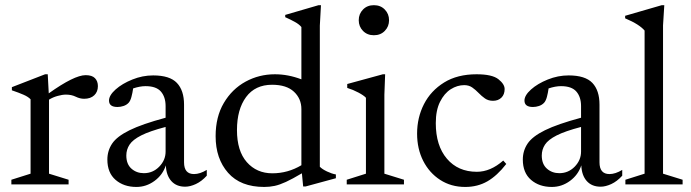

<svg xmlns="http://www.w3.org/2000/svg" viewBox="-20 -730 2736 760"><path d="M319 -432.5Q344.5 -432.5 356 -420.5Q367.5 -408.5 367.5 -389Q367.5 -366.5 353 -352.8Q338.5 -339 313 -339Q296.5 -339 279.8 -347.2Q263 -355.5 241 -355.5Q226.5 -355.5 207.8 -350.2Q189 -345 174 -335.5V-42.5L251.5 -18.5V0H25V-18.5L101 -42.5V-337Q91.5 -347 73.2 -355Q55 -363 27 -372.5V-385L158.5 -436H169L173 -360.5Q274 -432.5 319 -432.5Z M713 9Q678 9 658 -13.5Q638 -36 636.5 -75.5Q624 -37.5 591.5 -13.8Q559 10 520 10Q470 10 437.5 -18Q405 -46 405 -98.5Q405 -133.5 424 -161.8Q443 -190 492.8 -214.5Q542.5 -239 635.5 -264V-310Q635.5 -346 617 -367.5Q598.5 -389 556 -389Q534 -389 507 -380Q504.5 -362 500.2 -346.2Q496 -330.5 489 -323Q481 -314.5 469 -310.5Q457 -306.5 445 -306.5Q411.5 -306.5 411.5 -332Q411.5 -352.5 437.5 -375.8Q463.5 -399 503.8 -415.2Q544 -431.5 586.5 -431.5Q652 -431.5 680.2 -401.8Q708.5 -372 708.5 -316V-87.5Q708.5 -41 748 -41Q771.5 -41 798.5 -57.5V-34.5Q778 -12 755.2 -1.5Q732.5 9 713 9ZM480 -114.5Q480 -80.5 500.2 -62.5Q520.5 -44.5 549.5 -44.5Q585 -44.5 610.2 -70.2Q635.5 -96 635.5 -130V-227.5Q572.5 -211 539 -194Q505.5 -177 492.8 -157.5Q480 -138 480 -114.5Z M1180 8 1175 -44Q1137 -21.5 1112 -10Q1087 1.5 1067.2 5.8Q1047.5 10 1026 10Q932 10 882.8 -46Q833.5 -102 833.5 -191Q833.5 -267.5 866 -322.5Q898.5 -377.5 952 -406.8Q1005.5 -436 1068 -436Q1120.5 -436 1173 -416V-623Q1164 -634 1147.2 -643.2Q1130.5 -652.5 1109 -662V-671L1241 -709.5H1250.5L1246 -628.5V-70Q1255 -60.5 1274.5 -51.2Q1294 -42 1309.5 -39.5V-24.5L1190 8ZM1173 -298Q1173 -339.5 1143.5 -367Q1114 -394.5 1057 -394.5Q990 -394.5 954 -345.8Q918 -297 918 -215Q918 -132.5 957 -88.2Q996 -44 1058 -44Q1119.5 -44 1173 -76Z M1460 -590.5Q1433.5 -590.5 1416.8 -607.8Q1400 -625 1400 -650Q1400 -675 1416.8 -692.2Q1433.5 -709.5 1460 -709.5Q1486.5 -709.5 1503.2 -692.2Q1520 -675 1520 -650Q1520 -625 1503.2 -607.8Q1486.5 -590.5 1460 -590.5ZM1504.5 -436 1501.5 -355V-42.5L1579 -18.5V0H1352.5V-18.5L1428.5 -42.5V-343Q1420.5 -352 1399 -363.5Q1377.5 -375 1354.5 -382V-397.5L1495.5 -436Z M1866.5 -436Q1928 -436 1952.8 -416.5Q1977.5 -397 1977.5 -377.5Q1977.5 -356 1964.8 -343.5Q1952 -331 1931.5 -331Q1913 -331 1899.8 -340.2Q1886.5 -349.5 1874.5 -362Q1862.5 -374.5 1849.2 -383.8Q1836 -393 1817.5 -393Q1790 -393 1764.2 -376.8Q1738.5 -360.5 1721.8 -327Q1705 -293.5 1705 -242.5Q1705 -153.5 1749 -101.8Q1793 -50 1867.5 -50Q1921.5 -50 1972 -94.5L1984 -81Q1948 -34.5 1909.2 -12.2Q1870.5 10 1821.5 10Q1765.5 10 1722.5 -17.8Q1679.5 -45.5 1655.2 -93.2Q1631 -141 1631 -201Q1631 -264.5 1658.2 -317.8Q1685.5 -371 1738 -403.5Q1790.5 -436 1866.5 -436Z M2357.5 9Q2322.5 9 2302.5 -13.5Q2282.5 -36 2281 -75.5Q2268.5 -37.5 2236 -13.8Q2203.5 10 2164.5 10Q2114.5 10 2082 -18Q2049.5 -46 2049.5 -98.5Q2049.5 -133.5 2068.5 -161.8Q2087.5 -190 2137.2 -214.5Q2187 -239 2280 -264V-310Q2280 -346 2261.5 -367.5Q2243 -389 2200.5 -389Q2178.5 -389 2151.5 -380Q2149 -362 2144.8 -346.2Q2140.5 -330.5 2133.5 -323Q2125.5 -314.5 2113.5 -310.5Q2101.5 -306.5 2089.5 -306.5Q2056 -306.5 2056 -332Q2056 -352.5 2082 -375.8Q2108 -399 2148.2 -415.2Q2188.5 -431.5 2231 -431.5Q2296.5 -431.5 2324.8 -401.8Q2353 -372 2353 -316V-87.5Q2353 -41 2392.5 -41Q2416 -41 2443 -57.5V-34.5Q2422.5 -12 2399.8 -1.5Q2377 9 2357.5 9ZM2124.5 -114.5Q2124.5 -80.5 2144.8 -62.5Q2165 -44.5 2194 -44.5Q2229.5 -44.5 2254.8 -70.2Q2280 -96 2280 -130V-227.5Q2217 -211 2183.5 -194Q2150 -177 2137.2 -157.5Q2124.5 -138 2124.5 -114.5Z M2604.5 -42.5 2682 -18.5V0H2455.5V-18.5L2531.5 -42.5V-609Q2522 -620.5 2503 -632.8Q2484 -645 2454.5 -657.5V-667.5L2599.5 -709.5H2609.5L2604.5 -629.5Z"/></svg>

Font: Newsreader Text
Style: Regular
Weight: 400
Designer: Hugues Gentile
Foundry: Production Type
Version: Version 1.002